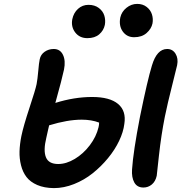

<svg xmlns="http://www.w3.org/2000/svg" viewBox="-20 -987 941 996"><path d="M675.8 -793.9Q638.2 -793.9 616.9 -823.5Q595.7 -853 604 -896Q610.8 -926.3 636 -946.5Q661.1 -966.8 691.9 -966.8Q720.7 -966.8 741 -950.9Q761.2 -935.1 768.3 -912.1Q775.4 -889.2 771 -865.2Q765.1 -837.4 740.5 -815.7Q715.8 -793.9 675.8 -793.9ZM433.1 -789.1Q393.1 -789.1 370.4 -818.4Q347.7 -847.7 355 -887.2Q361.8 -920.4 384.8 -941.2Q407.7 -961.9 439 -961.9Q471.2 -961.9 492.7 -945.6Q514.2 -929.2 521.2 -906Q528.3 -882.8 523.9 -857.9Q517.6 -828.6 494.6 -808.8Q471.7 -789.1 433.1 -789.1ZM259.8 -11.2Q209.5 -11.7 173.3 -27.3Q137.2 -43 117.7 -68.4Q98.1 -93.8 89.1 -129.4Q80.1 -165 81.3 -202.1Q82.5 -239.3 90.8 -280.8Q101.6 -333 132.8 -427.5Q164.1 -522 169.9 -550.8Q174.8 -576.7 178.5 -619.1Q182.1 -661.6 186 -679.2Q190.9 -704.1 211.7 -718.5Q232.4 -732.9 258.8 -732.9Q292 -732.9 306.6 -702.6Q321.3 -672.4 312 -626Q301.8 -577.6 267.1 -453.1Q365.2 -483.9 458 -483.9Q549.3 -483.9 592.5 -447.8Q635.7 -411.6 625 -344.2Q620.1 -302.7 597.9 -256.1Q575.7 -209.5 540 -166.3Q504.4 -123 460.7 -88.1Q417 -53.2 364.3 -32.2Q311.5 -11.2 259.8 -11.2ZM724.1 -14.2Q691.4 -14.2 676.8 -40.3Q662.1 -66.4 665 -107.9Q670.9 -199.2 706.1 -380.9Q745.1 -572.3 768.1 -647Q793.5 -732.9 847.2 -732.9Q875.5 -732.9 890.6 -708.3Q905.8 -683.6 898.9 -648.9Q897.5 -640.1 873.3 -545.2Q849.1 -450.2 835 -380.9Q816.4 -287.6 804.7 -181.6L793 -75.2Q786.6 -45.9 767.6 -30Q748.5 -14.2 724.1 -14.2ZM220.2 -272Q204.1 -206.1 218.3 -171.1Q232.4 -136.2 282.2 -136.2Q323.7 -136.2 367.9 -162.6Q412.1 -189 445.8 -233.4Q479.5 -277.8 491.2 -327.1Q494.1 -338.9 494.1 -351.1Q454.6 -366.2 403.8 -366.2Q330.6 -366.2 234.9 -336.9Q233.9 -332.5 228.3 -308.3Q222.7 -284.2 220.2 -272Z"/></svg>

Font: Shantell Sans Bouncy
Style: Italic
Weight: 600
Italic angle: -11.31°
Designer: Stephen Nixon, Anya Danilova, Shantell Martin
Foundry: Arrow Type
Version: Version 1.006;[9816181b4]